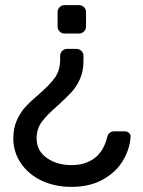

<svg xmlns="http://www.w3.org/2000/svg" viewBox="-20 -540 558 750"><path d="M232 -520H289Q300 -520 308 -512Q316 -504 316 -493V-436Q316 -425 308 -417Q300 -409 289 -409H232Q221 -409 213 -417Q205 -425 205 -436V-493Q205 -504 213 -512Q221 -520 232 -520ZM32 1Q32 -39 45.5 -69.5Q59 -100 78.5 -121.5Q98 -143 130 -170Q173 -207 194 -236Q215 -265 215 -308V-322Q215 -333 223 -341Q231 -349 242 -349H279Q290 -349 298 -341Q306 -333 306 -322V-301Q306 -261 292 -230.5Q278 -200 258.5 -179Q239 -158 206 -128Q164 -92 143.5 -64.5Q123 -37 123 1Q123 49 163 77Q203 105 259 105Q313 105 349 78Q385 51 399 -5Q401 -15 408.5 -21Q416 -27 425 -27H468Q477 -27 484 -20.5Q491 -14 490 -5Q487 42 460.5 87Q434 132 382.5 161Q331 190 259 190Q194 190 142.5 165.5Q91 141 61.5 97.5Q32 54 32 1Z"/></svg>

Font: Contemporary
Style: Regular
Weight: 400
Designer: Victor Tran
Foundry: Victor Tran
Version: Version 1.100